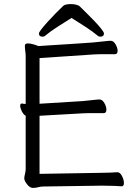

<svg xmlns="http://www.w3.org/2000/svg" viewBox="-20 -912 678 942"><path d="M331 -824Q296 -802 261.5 -780Q227 -758 202 -737Q197 -732 189 -732Q171 -732 171 -748Q171 -753 182.5 -768Q194 -783 212.5 -803.5Q231 -824 251.5 -845Q272 -866 290 -883Q295 -888 305.5 -890Q316 -892 328 -892Q341 -892 353.5 -889Q366 -886 372 -880Q384 -868 403.5 -849Q423 -830 443 -809Q463 -788 476.5 -771Q490 -754 490 -748Q490 -732 472 -732Q464 -732 459 -737Q434 -758 400 -780Q366 -802 331 -824ZM576 2Q568 1 541.5 0Q515 -1 489 -1H473L195 3Q179 3 167.5 6.5Q156 10 141 10Q127 10 113 -7.5Q99 -25 99 -37Q99 -44 102.5 -58Q106 -72 106 -84V-344Q95 -350 87 -366Q79 -382 79 -393Q79 -404 87 -404H89Q93 -403 97.5 -402.5Q102 -402 106 -402V-604Q106 -620 106 -634.5Q106 -649 104 -661Q103 -670 102.5 -675.5Q102 -681 102 -685Q102 -695 107 -697Q112 -699 116 -699Q130 -699 147.5 -693.5Q165 -688 169 -686Q195 -688 229.5 -690Q264 -692 301 -694.5Q338 -697 369.5 -699Q401 -701 420.5 -702.5Q440 -704 440 -704Q463 -706 488.5 -709Q514 -712 523 -712Q537 -712 547 -694.5Q557 -677 557 -663Q557 -646 544 -646H502Q487 -646 471 -646Q455 -646 441 -645L174 -627V-403L385 -416Q408 -418 433.5 -421Q459 -424 468 -424Q482 -424 492 -406.5Q502 -389 502 -374Q502 -357 489 -357H447Q432 -357 416 -357Q400 -357 386 -356L174 -344V-59L472 -64Q494 -64 517 -65Q540 -66 555 -67H556Q569 -67 578.5 -48.5Q588 -30 588 -14Q588 2 577 2Z"/></svg>

Font: Moon Stars Kai T
Style: Regular
Weight: 400
Designer: GuiWonder
Version: Version 1.101